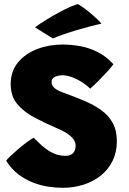

<svg xmlns="http://www.w3.org/2000/svg" viewBox="-20 -887 616 916"><path d="M278 9Q246.5 9 210.2 3.5Q174 -2 137 -16.2Q100 -30.5 67 -55.8Q34 -81 9.5 -120Q12.5 -126 28.2 -141Q44 -156 65.2 -174.2Q86.5 -192.5 107.2 -208Q128 -223.5 141 -230Q161 -209 179.5 -192.8Q198 -176.5 216 -165.5Q234 -154.5 252.8 -149Q271.5 -143.5 291.5 -143.5Q310.5 -143.5 321.2 -150.5Q332 -157.5 336.5 -168.8Q341 -180 341 -192.5Q341 -200.5 337.5 -210Q334 -219.5 324.8 -229.8Q315.5 -240 298.8 -251.2Q282 -262.5 255.5 -273.5Q195 -299.5 144 -326.5Q93 -353.5 62 -391Q31 -428.5 31 -485.5Q31 -547 65.8 -589Q100.5 -631 156.8 -652.8Q213 -674.5 277.5 -674.5Q320 -674.5 362.8 -666.8Q405.5 -659 446 -638.8Q486.5 -618.5 521 -580.5Q512 -567.5 491.8 -545.2Q471.5 -523 449 -500.5Q426.5 -478 410.5 -464Q386.5 -486.5 362.2 -500.5Q338 -514.5 316.5 -521.2Q295 -528 279.5 -528Q259.5 -528 242.8 -520.8Q226 -513.5 226 -495Q226 -488.5 228.8 -482Q231.5 -475.5 237.8 -469.2Q244 -463 254.5 -457Q265 -451 281 -445.5Q333.5 -426.5 380 -407Q426.5 -387.5 462 -362.2Q497.5 -337 517.5 -301Q537.5 -265 537.5 -213.5Q537.5 -161.5 517.5 -120.2Q497.5 -79 462 -50.2Q426.5 -21.5 379.5 -6.2Q332.5 9 278 9ZM353 -867Q380.5 -850 404.5 -830.2Q428.5 -810.5 444.5 -795Q460.5 -779.5 464 -774Q440 -769 407.5 -760.5Q375 -752 341 -741.8Q307 -731.5 278 -721.2Q249 -711 232.5 -703.5L147 -756.5Q168 -772.5 198 -791Q228 -809.5 259.2 -826.5Q290.5 -843.5 316 -854.8Q341.5 -866 353 -867Z"/></svg>

Font: Grandstander Thin Black
Style: Regular
Weight: 900
Version: Version 1.200